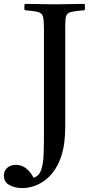

<svg xmlns="http://www.w3.org/2000/svg" viewBox="-110 -721 459 983"><path d="M3 242Q-32 242 -61 227Q-90 212 -90 178Q-90 152 -72 137.5Q-54 123 -28 123Q0 123 23 140.5Q46 158 62 189Q89 181 100 151Q111 121 113 75.5Q115 30 115 -26V-576Q115 -618 110 -636Q105 -654 84.5 -659.5Q64 -665 16 -669Q13 -684 16 -701Q36 -701 64.5 -700.5Q93 -700 122 -699.5Q151 -699 171 -699Q192 -699 220 -699.5Q248 -700 275.5 -700.5Q303 -701 324 -701Q326 -686 324 -669Q276 -665 255 -660Q234 -655 229 -640Q224 -625 224 -589V-74Q224 8 208 65Q192 122 160 163Q129 202 88 222Q47 242 3 242Z"/></svg>

Font: Tiro Bangla
Style: Regular
Weight: 400
Designer: Bangla: John Hudson & Fiona Ross. Latin: John Hudson.
Foundry: Tiro Typeworks Ltd.
Version: Version 1.60